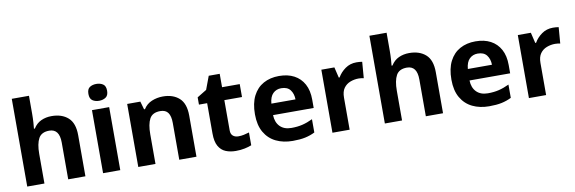

<svg xmlns="http://www.w3.org/2000/svg" viewBox="-54 -1194 4907 1638"><g transform="rotate(-10 2400.0 -375.0)"><path d="M227 -605Q227 -565 224.5 -528Q222 -491 220 -476H228Q254 -518 295 -537Q336 -556 386 -556Q475 -556 528.5 -508.5Q582 -461 582 -356V0H433V-319Q433 -437 345 -437Q278 -437 252.5 -390.5Q227 -344 227 -257V0H78V-760H227Z M884 -546V0H735V-546ZM810 -760Q843 -760 867 -744.5Q891 -729 891 -687Q891 -646 867 -630Q843 -614 810 -614Q776 -614 752.5 -630Q729 -646 729 -687Q729 -729 752.5 -744.5Q776 -760 810 -760Z M1350 -556Q1438 -556 1491 -508.5Q1544 -461 1544 -356V0H1395V-319Q1395 -378 1374 -407.5Q1353 -437 1307 -437Q1239 -437 1214 -390.5Q1189 -344 1189 -257V0H1040V-546H1154L1174 -476H1182Q1208 -518 1253.5 -537Q1299 -556 1350 -556Z M1927 -109Q1952 -109 1975 -114Q1998 -119 2021 -126V-15Q1997 -5 1961.5 2.5Q1926 10 1884 10Q1835 10 1796.5 -6Q1758 -22 1735.5 -61.5Q1713 -101 1713 -171V-434H1642V-497L1724 -547L1767 -662H1862V-546H2015V-434H1862V-171Q1862 -140 1880 -124.5Q1898 -109 1927 -109Z M2356 -556Q2432 -556 2486.5 -527Q2541 -498 2571 -443Q2601 -388 2601 -308V-236H2249Q2251 -173 2286.5 -137Q2322 -101 2385 -101Q2438 -101 2481 -111.5Q2524 -122 2570 -144V-29Q2530 -9 2485.5 0.5Q2441 10 2378 10Q2296 10 2233 -20.5Q2170 -51 2134 -113Q2098 -175 2098 -269Q2098 -365 2130.5 -428.5Q2163 -492 2221 -524Q2279 -556 2356 -556ZM2357 -450Q2314 -450 2285.5 -422Q2257 -394 2252 -335H2461Q2460 -385 2435 -417.5Q2410 -450 2357 -450Z M3027 -556Q3038 -556 3053 -555Q3068 -554 3077 -552L3066 -412Q3059 -414 3045.5 -415.5Q3032 -417 3022 -417Q2984 -417 2949 -403.5Q2914 -390 2892.5 -360Q2871 -330 2871 -278V0H2722V-546H2835L2857 -454H2864Q2888 -496 2930 -526Q2972 -556 3027 -556Z M3325 -605Q3325 -565 3322.5 -528Q3320 -491 3318 -476H3326Q3352 -518 3393 -537Q3434 -556 3484 -556Q3573 -556 3626.5 -508.5Q3680 -461 3680 -356V0H3531V-319Q3531 -437 3443 -437Q3376 -437 3350.5 -390.5Q3325 -344 3325 -257V0H3176V-760H3325Z M4058 -556Q4134 -556 4188.5 -527Q4243 -498 4273 -443Q4303 -388 4303 -308V-236H3951Q3953 -173 3988.5 -137Q4024 -101 4087 -101Q4140 -101 4183 -111.5Q4226 -122 4272 -144V-29Q4232 -9 4187.5 0.5Q4143 10 4080 10Q3998 10 3935 -20.5Q3872 -51 3836 -113Q3800 -175 3800 -269Q3800 -365 3832.5 -428.5Q3865 -492 3923 -524Q3981 -556 4058 -556ZM4059 -450Q4016 -450 3987.5 -422Q3959 -394 3954 -335H4163Q4162 -385 4137 -417.5Q4112 -450 4059 -450Z M4729 -556Q4740 -556 4755 -555Q4770 -554 4779 -552L4768 -412Q4761 -414 4747.5 -415.5Q4734 -417 4724 -417Q4686 -417 4651 -403.5Q4616 -390 4594.5 -360Q4573 -330 4573 -278V0H4424V-546H4537L4559 -454H4566Q4590 -496 4632 -526Q4674 -556 4729 -556Z"/></g></svg>

Font: Noto Sans Adlam Unjoined
Style: Regular
Weight: 400
Designer: Mark Jamra, Neil Patel
Foundry: JamraPatel LLC
Version: Version 3.001